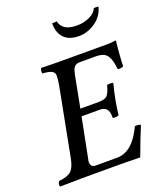

<svg xmlns="http://www.w3.org/2000/svg" viewBox="-155 -956 886 1056"><g transform="rotate(-20 287.5 -428.0)"><path d="M263.2 -362.8H371.1Q406.2 -362.8 420.2 -376.5Q434.1 -390.1 445.8 -434.1Q451.7 -437 463.9 -437Q477.5 -437 481.9 -434.1Q458 -343.3 448.2 -256.8Q439.9 -252 425.8 -252Q420.9 -252 413.1 -253.9V-264.2Q413.1 -320.8 361.8 -320.8H254.9L206.1 -73.2Q206.1 -56.2 213.1 -48.1Q220.2 -40 236.8 -40H360.8Q452.1 -40 512.2 -169.9Q534.2 -171.9 545.9 -165Q519 -102.1 481 2Q479 2 457 1.5Q435.1 1 405.5 0.5Q376 0 356 0H139.2Q96.2 0 12.2 2Q8.8 -3.9 10.5 -12.7Q12.2 -21.5 17.1 -28.8Q68.4 -33.7 89.4 -53Q110.4 -72.3 120.1 -122.1L196.8 -521Q203.1 -554.7 203.1 -578.1Q203.1 -596.7 187 -605.2Q170.9 -613.8 132.8 -616.2Q130.4 -624 132.3 -634Q134.3 -644 137.2 -647Q203.6 -645 259.8 -645H523.9Q547.9 -645 570.8 -648.9Q575.2 -648.9 575.2 -645Q573.2 -637.2 568.8 -583.7Q564.5 -530.3 564 -501Q551.8 -494.1 530.8 -496.1Q527.3 -525.4 523.2 -542.5Q519 -559.6 509.5 -575.2Q500 -590.8 483.2 -597.4Q466.3 -604 439.9 -604H346.2Q311.5 -604 303.2 -564.9L298.8 -547.9ZM548.8 -856.9Q536.6 -804.2 490.7 -772.2Q444.8 -740.2 394 -740.2Q336.9 -740.2 307.4 -770.3Q277.8 -800.3 277.8 -856.9L306.2 -857.9Q306.6 -850.1 310.8 -841.6Q314.9 -833 324.7 -822.5Q334.5 -812 355 -805.4Q375.5 -798.8 403.8 -798.8Q443.4 -798.8 477.5 -814.7Q511.7 -830.6 522 -857.9Z"/></g></svg>

Font: Common Serif Medium
Style: Italic
Weight: 500
Italic angle: -12°
Designer: Philipp H. Poll, Khaled Hosny
Foundry: Stefan Peev, Context Ltd.
Version: Version 1.026